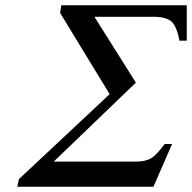

<svg xmlns="http://www.w3.org/2000/svg" viewBox="-20 -712 732 732"><path d="M565 0H46L52 -29L398 -353L209 -663L214 -692H692V-557H664Q654 -612 633.5 -630Q613 -648 565 -648H340L498 -397L185 -96H498Q534 -96 555 -108Q576 -120 608 -163H636Z"/></svg>

Font: Lingua Franca
Style: Italic
Weight: 400
Italic angle: -13°
Version: Version 1.19